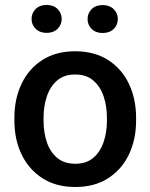

<svg xmlns="http://www.w3.org/2000/svg" viewBox="-20 -745 607 775"><path d="M38.1 -258.3V-269.5Q38.1 -346.2 67.1 -407Q96.2 -467.8 151.1 -502.9Q206.1 -538.1 283.2 -538.1Q360.8 -538.1 416 -502.9Q471.2 -467.8 500.2 -407Q529.3 -346.2 529.3 -269.5V-258.3Q529.3 -181.6 500.2 -121.1Q471.2 -60.5 416.3 -25.4Q361.3 9.8 284.2 9.8Q206.5 9.8 151.6 -25.4Q96.7 -60.5 67.4 -121.1Q38.1 -181.6 38.1 -258.3ZM155.8 -269.5V-258.3Q155.8 -210.4 169.2 -170.9Q182.6 -131.3 210.9 -107.7Q239.3 -84 284.2 -84Q328.1 -84 356.2 -107.7Q384.3 -131.3 397.9 -170.9Q411.6 -210.4 411.6 -258.3V-269.5Q411.6 -316.4 398.2 -356.2Q384.8 -396 356.4 -420.2Q328.1 -444.3 283.2 -444.3Q238.8 -444.3 210.7 -420.2Q182.6 -396 169.2 -356.2Q155.8 -316.4 155.8 -269.5ZM107.4 -668.5Q107.4 -692.4 124 -708.7Q140.6 -725.1 168 -725.1Q195.8 -725.1 212.4 -708.7Q229 -692.4 229 -668.5Q229 -645 212.4 -628.7Q195.8 -612.3 168 -612.3Q140.6 -612.3 124 -628.7Q107.4 -645 107.4 -668.5ZM333.5 -668Q333.5 -691.9 350.1 -708.3Q366.7 -724.6 394.5 -724.6Q421.9 -724.6 438.7 -708.3Q455.6 -691.9 455.6 -668Q455.6 -644 438.7 -627.9Q421.9 -611.8 394.5 -611.8Q366.7 -611.8 350.1 -627.9Q333.5 -644 333.5 -668Z"/></svg>

Font: Vazirmatn RD UI Medium
Style: Regular
Weight: 500
Designer: Saber Rastikerdar
Foundry: Saber Rastikerdar
Version: Version 33.003